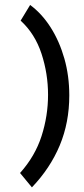

<svg xmlns="http://www.w3.org/2000/svg" viewBox="-20 -621 347 790"><path d="M111.3 149.9 62.5 90.8Q124.5 21.5 151.1 -61.5Q177.7 -144.5 177.7 -231Q177.7 -317.4 150.9 -399.7Q124 -481.9 64.9 -536.1L104 -600.6Q152.3 -564.9 188.5 -508.1Q224.6 -451.2 244.9 -379.9Q265.1 -308.6 265.1 -228.5Q265.1 -116.7 225.8 -22.7Q186.5 71.3 111.3 149.9Z"/></svg>

Font: Harmattan SemiBold
Style: Regular
Weight: 600
Designer: George W. Nuss III and SIL International
Foundry: SIL International
Version: Version 4.000